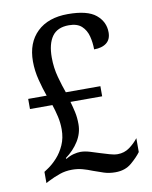

<svg xmlns="http://www.w3.org/2000/svg" viewBox="-83 -786 682 859"><g transform="rotate(-10 258.0 -357.0)"><path d="M372 10Q344 10 320.5 2.5Q297 -5 273 -14Q251 -23 229 -29Q207 -35 182 -35Q152 -35 126 -26Q100 -17 72 -3L59 4V-47L77 -59Q98 -73 119 -96Q140 -119 154 -150.5Q168 -182 168 -221Q168 -251 161.5 -279.5Q155 -308 146 -335H44V-381H128Q116 -414 105 -457Q94 -500 94 -542Q94 -627 144.5 -675.5Q195 -724 284 -724Q373 -724 411.5 -692Q450 -660 450 -612Q450 -580 429.5 -564Q409 -548 373 -548Q373 -579 365.5 -608Q358 -637 338 -655.5Q318 -674 280 -674Q228 -674 204 -640.5Q180 -607 180 -545Q180 -498 192 -454.5Q204 -411 215 -381H372V-335H228Q235 -311 240.5 -286Q246 -261 246 -231Q246 -190 223.5 -154Q201 -118 164 -91L166 -87Q184 -98 201.5 -102.5Q219 -107 233 -107Q252 -107 275.5 -100Q299 -93 320 -86Q340 -80 360 -74Q380 -68 396 -68Q426 -68 449.5 -85Q473 -102 490 -124V-61Q474 -39 445 -14.5Q416 10 372 10Z"/></g></svg>

Font: Noto Serif Sinhala SemiCondensed
Style: Regular
Weight: 400
Width: 4
Designer: Jelle Bosma - Monotype Design Team
Foundry: Monotype Imaging Inc.
Version: Version 2.007; ttfautohint (v1.8.4.7-5d5b)